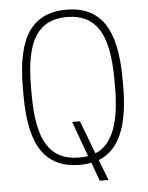

<svg xmlns="http://www.w3.org/2000/svg" viewBox="-59 -838 758 986"><g transform="rotate(-5 320.0 -345.0)"><path d="M320 10Q190 10 126.5 -80.5Q63 -171 63 -370V-410Q63 -609 126.5 -699.5Q190 -790 320 -790Q450 -790 513.5 -699.5Q577 -609 577 -410V-370Q577 -66 419 -6L460 100H415L380 4Q352 10 320 10ZM340 -213 405 -42Q535 -94 535 -370V-410Q535 -591 483 -671.5Q431 -752 323 -752H317Q209 -752 157 -671.5Q105 -591 105 -410V-370Q105 -189 157 -108.5Q209 -28 317 -28H323Q346 -28 366 -31L300 -213Z"/></g></svg>

Font: Cooper Hewitt
Style: Light
Weight: 703
Designer: Village Type and Design LLC
Foundry: Cooper Hewitt Smithsonian Design Museum
Version: 1.000